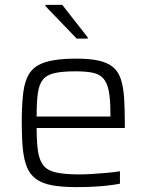

<svg xmlns="http://www.w3.org/2000/svg" viewBox="-20 -758 600 786"><path d="M293 8Q233 8 193 0.5Q153 -7 128 -25Q103 -43 90.5 -73.5Q78 -104 73.5 -148.5Q69 -193 69 -254Q69 -327 75 -377.5Q81 -428 101.5 -459Q122 -490 167.5 -504Q213 -518 292 -518Q349 -518 385.5 -509.5Q422 -501 443.5 -482.5Q465 -464 475 -433Q485 -402 488 -358Q491 -314 491 -255V-234H130Q130 -176 135.5 -139Q141 -102 157.5 -81Q174 -60 209.5 -52Q245 -44 305 -44Q330 -44 360 -46Q390 -48 419 -50.5Q448 -53 471 -57V-6Q451 -2 421 1.5Q391 5 358 6.5Q325 8 293 8ZM432 -263V-296Q432 -353 425 -387Q418 -421 402 -438Q386 -455 358.5 -460.5Q331 -466 289 -466Q236 -466 204 -459Q172 -452 156 -432.5Q140 -413 135 -377Q130 -341 130 -281H451ZM294 -600 166 -733V-738H235L339 -605V-600Z"/></svg>

Font: Saira Thin Light
Style: Regular
Weight: 300
Version: Version 1.101